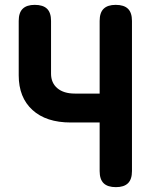

<svg xmlns="http://www.w3.org/2000/svg" viewBox="-20 -760 640 790"><path d="M390 -256H271Q170 -256 113.5 -307.5Q57 -359 57 -450V-674Q57 -708 73.5 -724Q90 -740 123 -740Q157 -740 173.5 -724Q190 -708 190 -674V-457Q190 -419 216 -397Q242 -375 288 -375H390V-674Q390 -708 406.5 -724Q423 -740 456 -740Q490 -740 506.5 -724Q523 -708 523 -674V-56Q523 -22 506.5 -6Q490 10 457 10Q423 10 406.5 -6Q390 -22 390 -56Z"/></svg>

Font: Maple Mono NL
Style: Bold
Weight: 700
Monospace: yes
Designer: subframe7536
Version: Version 7.000